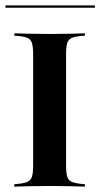

<svg xmlns="http://www.w3.org/2000/svg" viewBox="-21 -695 373 715"><path d="M32.3 0V-8.9Q63.7 -11.3 78.2 -16.5Q92.7 -21.8 97.6 -35.9Q102.4 -50 102.4 -78.2V-492.7Q102.4 -521.8 97.6 -535.9Q92.7 -550 77.8 -555.2Q62.9 -560.5 32.3 -562.1V-571Q51.6 -570.2 86.3 -569.4Q121 -568.5 166.1 -568.5Q208.1 -568.5 241.9 -569.4Q275.8 -570.2 295.2 -571V-562.1Q264.5 -560.5 249.6 -555.2Q234.7 -550 229.8 -535.9Q225 -521.8 225 -492.7V-78.2Q225 -50 229.8 -35.9Q234.7 -21.8 249.6 -16.5Q264.5 -11.3 295.2 -8.9V0Q275.8 -0.8 241.9 -1.6Q208.1 -2.4 166.1 -2.4Q121 -2.4 86.3 -1.6Q51.6 -0.8 32.3 0ZM-0.8 -666.1V-675H332.3V-666.1Z"/></svg>

Font: Playfair 144pt
Style: Bold
Weight: 700
Version: Version 2.001;gftools[0.9.30]